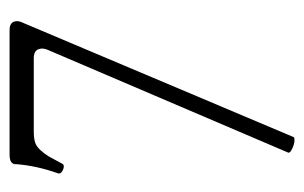

<svg xmlns="http://www.w3.org/2000/svg" viewBox="-140 -318 650 411"><g transform="rotate(-90 185.5 -112.0)"><path d="M91.8 192.9Q83.5 192.9 73.2 188Q63 183.1 64.9 179.2L284.2 -334Q290 -346.2 285.9 -355.7Q281.7 -365.2 267.1 -365.2H109.9Q96.2 -365.2 87.2 -362.5Q78.1 -359.9 69.8 -350.6Q61.5 -341.3 56.6 -333Q51.8 -324.7 41 -304.2Q38.1 -298.8 29.1 -302.2Q20 -305.7 20 -312Q36.6 -358.4 40 -401.9Q38.6 -417 60.1 -417H327.1Q346.2 -417 346.2 -400.9Q346.2 -395 341.8 -386.2L98.1 190.9Q97.2 192.9 91.8 192.9Z"/></g></svg>

Font: Junicode SmCond Light
Style: Regular
Weight: 300
Width: 4
Designer: Peter S. Baker
Version: Version 2.206